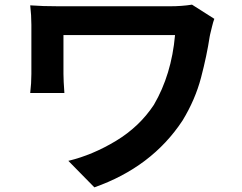

<svg xmlns="http://www.w3.org/2000/svg" viewBox="-20 -751 1040 826"><path d="M806 -731 902 -670Q897 -657 892 -636Q887 -615 884 -603Q883 -598 882 -593Q870 -513 845 -417.5Q820 -322 765 -232Q633 -32 386 55L274 -59Q378 -84 479 -145Q580 -206 642 -300Q718 -430 733 -600H253V-433Q253 -422 254 -398.5Q255 -375 257 -351H110Q115 -393 115 -433V-644Q115 -685 110 -728Q163 -724 233 -724H711Q762 -724 806 -731Z"/></svg>

Font: Source Han Sans CN Bold
Style: Bold
Weight: 700
Designer: Ryoko NISHIZUKA 西塚涼子 (kana & ideographs); Paul D. Hunt (Latin, Greek & Cyrillic); Wenlong ZHANG 张文龙 (bopomofo); Sandoll 
Foundry: Adobe Systems Incorporated
Version: Version 1.00;May 30, 2023;FontCreator 11.5.0.2422 32-bit